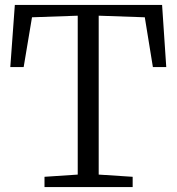

<svg xmlns="http://www.w3.org/2000/svg" viewBox="-20 -763 720 783"><path d="M297 -51V-699L110.5 -692.5L76.5 -489.5H22L40.5 -743H641L658 -489.5H603.5L570.5 -692.5L382.5 -699V-51L521 -42V0H161.5V-42Z"/></svg>

Font: Merriweather 24pt Light
Style: Regular
Weight: 300
Designer: Eben Sorkin
Foundry: Eben Sorkin
Version: Version 2.100